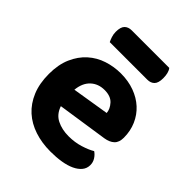

<svg xmlns="http://www.w3.org/2000/svg" viewBox="-195 -799 933 933"><g transform="rotate(45 271.5 -333.0)"><path d="M186 -177Q200 -135 235 -117.5Q270 -100 316 -100Q358 -100 395 -111.5Q432 -123 455 -137Q470 -127 480 -111Q490 -95 490 -76Q490 -53 476 -36Q462 -19 437.5 -7.5Q413 4 379.5 9.5Q346 15 306 15Q247 15 197 -1.5Q147 -18 111 -50.5Q75 -83 54.5 -132Q34 -181 34 -247Q34 -311 54.5 -358Q75 -405 109.5 -436Q144 -467 188.5 -481.5Q233 -496 280 -496Q331 -496 373.5 -480.5Q416 -465 446.5 -437Q477 -409 494 -370Q511 -331 511 -285Q511 -253 494 -237Q477 -221 446 -216ZM281 -383Q238 -383 209.5 -356.5Q181 -330 176 -280L367 -311Q365 -337 344 -360Q323 -383 281 -383ZM134 -565Q129 -575 124 -590Q119 -605 119 -621Q119 -654 132.5 -667.5Q146 -681 169 -681H427Q435 -671 438.5 -656.5Q442 -642 442 -625Q442 -592 428.5 -578.5Q415 -565 392 -565Z"/></g></svg>

Font: Baloo Chettan 2
Style: Bold
Weight: 700
Designer: Maithili Shingre, Unnati Kotecha and Ek Type
Foundry: Ek Type
Version: Version 1.640;hotconv 1.0.111;makeotfexe 2.5.65597; ttfautoh